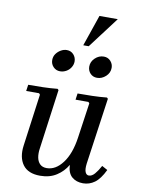

<svg xmlns="http://www.w3.org/2000/svg" viewBox="-98 -966 767 1042"><g transform="rotate(10 285.5 -445.0)"><path d="M520 -101 551 -84Q526 -32 497 -11Q468 10 433 10Q396 10 372 -10.5Q348 -31 346 -76Q324 -38 286.5 -14Q249 10 197 10Q130 10 101 -30Q72 -70 81 -136L120 -423L114 -430H43L48 -465Q89 -465 129 -466Q169 -467 209 -471L215 -465L170 -135Q166 -108 170 -86Q174 -64 187.5 -50.5Q201 -37 225 -37Q274 -37 312.5 -88Q351 -139 364 -229L392 -423L386 -430H315L320 -465Q361 -465 401 -466Q441 -467 481 -471L487 -465L435 -99Q431 -67 437.5 -52Q444 -37 457 -37Q474 -37 489.5 -55Q505 -73 520 -101ZM205 -567Q183 -567 168 -582.5Q153 -598 153 -620Q153 -639 163 -653.5Q173 -668 189 -677.5Q205 -687 222 -687Q245 -687 259.5 -671Q274 -655 274 -633Q274 -616 264.5 -600.5Q255 -585 239 -576Q223 -567 205 -567ZM409 -567Q386 -567 371.5 -582.5Q357 -598 357 -620Q357 -647 378 -667Q399 -687 426 -687Q449 -687 463.5 -671Q478 -655 478 -634Q478 -606 456.5 -586.5Q435 -567 409 -567ZM465 -900 335 -728H305L364 -900Z"/></g></svg>

Font: Brygada 1918 Medium
Style: Italic
Weight: 500
Italic angle: -8°
Designer: Mateusz Machalski | Borys Kosmynka | Przemek Hoffer
Foundry: NIEPODLEGLA 2018
Version: Version 3.006